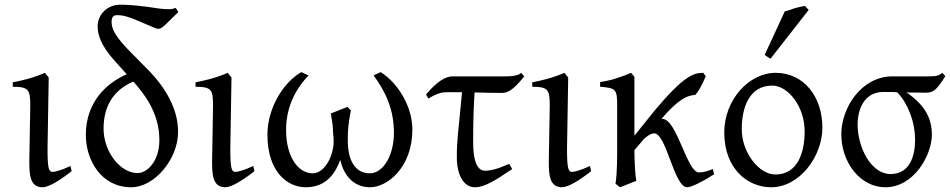

<svg xmlns="http://www.w3.org/2000/svg" viewBox="-20 -777 4018 812"><path d="M283 -53 278 -75C236 -55 210 -50 203 -50C187 -50 181 -61 181 -148L186 -449L170 -469C118 -446 62 -434 34 -429V-410C103 -410 108 -397 108 -327L104 -99C104 -44 104 15 160 15C185 15 232 -13 283 -53Z M562 -45C488 -45 418 -136 418 -233C418 -339 470 -401 544 -432C589 -381 654 -301 654 -184C654 -96 603 -45 562 -45ZM722 -744C715 -740 706 -738 695 -738C681 -738 666 -739 652 -741L604 -748C535 -757 511 -757 488 -757C430 -757 393 -712 393 -666C393 -636 401 -589 470 -514L516 -463C427 -424 343 -343 343 -206C343 -100 408 15 535 15C634 15 733 -105 733 -218C733 -254 730 -363 592 -496L525 -564C459 -632 452 -661 452 -685C452 -704 459 -713 476 -713C496 -713 519 -709 576 -684L622 -664C635 -658 645 -655 651 -655C658 -655 667 -661 680 -673L734 -726C727 -739 725 -741 722 -744Z M1056 -53 1051 -75C1009 -55 983 -50 976 -50C960 -50 954 -61 954 -148L959 -449L943 -469C891 -446 835 -434 807 -429V-410C876 -410 881 -397 881 -327L877 -99C877 -44 877 15 933 15C958 15 1005 -13 1056 -53Z M1590 -472C1569 -462 1590 -473 1560 -458C1613 -386 1646 -312 1646 -215C1646 -124 1603 -44 1544 -44C1470 -44 1451 -121 1451 -177V-196C1451 -226 1454 -259 1462 -300L1464 -310C1463 -310 1453 -322 1450 -325L1379 -297C1382 -277 1384 -272 1387 -246L1389 -210C1391 -198 1391 -186 1391 -174C1388 -107 1348 -44 1303 -44C1235 -44 1190 -124 1190 -224V-229C1190 -261 1193 -363 1285 -458C1279 -461 1260 -469 1254 -472C1174 -425 1111 -316 1111 -207C1111 -51 1195 15 1273 15C1361 15 1399 -46 1419 -101C1431 -45 1469 15 1545 15C1619 15 1724 -70 1724 -229C1724 -326 1664 -425 1590 -472Z M1981 -175C1981 -259 1983 -323 1987 -386C2023 -385 2069 -384 2102 -384C2121 -384 2145 -388 2197 -454L2184 -469C2175 -461 2162 -454 2113 -454H1894C1849 -454 1802 -402 1782 -377L1792 -360C1833 -386 1855 -387 1871 -387H1934C1919 -222 1912 -194 1912 -111C1912 -36 1942 15 1988 15C2010 15 2038 8 2096 -29L2146 -62L2134 -84L2099 -70C2087 -65 2058 -55 2031 -55C1991 -55 1981 -116 1981 -175Z M2480 -53 2475 -75C2433 -55 2407 -50 2400 -50C2384 -50 2378 -61 2378 -148L2383 -449L2367 -469C2315 -446 2259 -434 2231 -429V-410C2300 -410 2305 -397 2305 -327L2301 -99C2301 -44 2301 15 2357 15C2382 15 2429 -13 2480 -53Z M2995 -62C2976 -56 2964 -48 2935 -48C2886 -48 2842 -274 2782 -274H2777C2857 -366 2888 -372 2921 -376C2933 -389 2948 -414 2965 -455C2965 -455 2955 -466 2955 -469C2914 -469 2873 -458 2749 -310L2663 -203V-452L2649 -469C2641 -466 2632 -462 2622 -458L2590 -447C2568 -439 2543 -434 2518 -430V-410C2586 -405 2590 -399 2590 -329V-123C2590 -62 2586 -12 2583 0L2602 15L2671 -12C2666 -37 2663 -103 2663 -142L2704 -190C2711 -196 2730 -213 2747 -213C2798 -213 2831 15 2886 15C2905 15 2959 -13 3000 -40Z M3259 -39C3192 -39 3117 -129 3117 -231C3117 -321 3148 -415 3246 -415C3313 -415 3383 -326 3383 -222C3383 -134 3355 -39 3259 -39ZM3260 -469C3147 -469 3043 -354 3043 -217C3043 -62 3143 15 3241 15C3362 15 3458 -116 3458 -237C3458 -369 3379 -469 3260 -469ZM3239 -529 3400 -735 3384 -752C3375 -750 3375 -750 3364 -748L3340 -742L3318 -734C3311 -732 3304 -730 3299 -729L3214 -545C3222 -540 3231 -531 3239 -529Z M3746 -41C3663 -41 3607 -155 3607 -250C3607 -319 3638 -388 3715 -388H3739C3749 -388 3761 -388 3774 -387C3816 -345 3850 -266 3850 -186C3850 -119 3829 -41 3746 -41ZM3978 -455 3965 -469C3949 -456 3939 -454 3903 -454H3754C3624 -454 3538 -322 3538 -209C3538 -88 3620 15 3724 15C3846 15 3921 -122 3921 -207C3921 -277 3892 -330 3819 -383C3817 -384 3814 -385 3811 -386C3852 -386 3860 -385 3893 -385C3925 -385 3938 -391 3978 -455Z"/></svg>

Font: Temporarium
Style: Regular
Weight: 400
Version: Version 1.1